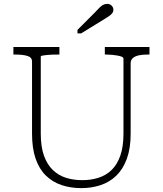

<svg xmlns="http://www.w3.org/2000/svg" viewBox="-20 -952 838 989"><path d="M190 -264Q190 -196 206.5 -150Q223 -104 252.5 -76Q282 -48 320.5 -36Q359 -24 404 -24Q449 -24 488 -36.5Q527 -49 555.5 -77Q584 -105 600 -151Q616 -197 616 -264V-650Q616 -656 608 -659.5Q600 -663 587 -665.5Q574 -668 558.5 -669.5Q543 -671 529 -671H520V-710H750V-671H739Q715 -671 695.5 -667Q676 -663 664.5 -653Q653 -643 653 -626V-263Q653 -188 633.5 -134.5Q614 -81 579.5 -47.5Q545 -14 498.5 1.5Q452 17 399 17Q344 17 297.5 1.5Q251 -14 216.5 -47.5Q182 -81 163.5 -134.5Q145 -188 145 -264V-635Q145 -657 121 -664Q97 -671 60 -671H49V-710H286V-671H277Q263 -671 247.5 -670.5Q232 -670 219 -668.5Q206 -667 198 -665.5Q190 -664 190 -661ZM467 -886 379 -798V-780H398L515 -852Q530 -861 541 -868.5Q552 -876 558 -884Q564 -892 564 -902Q564 -914 555 -923Q546 -932 532 -932Q520 -932 509.5 -926Q499 -920 489.5 -909.5Q480 -899 467 -886Z"/></svg>

Font: Roboto Serif 20pt Thin
Style: Regular
Weight: 250
Version: Version 1.008